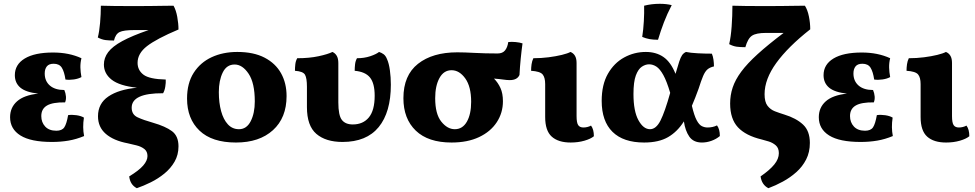

<svg xmlns="http://www.w3.org/2000/svg" viewBox="-20 -740 5122 1009"><path d="M253 6Q142 6 87.5 -28Q33 -62 33 -124Q33 -175 69.5 -207.5Q106 -240 181 -248Q116 -255 87 -279.5Q58 -304 58 -345Q58 -401 110 -432.5Q162 -464 259 -464Q343 -464 408 -434Q402 -410 402.5 -385.5Q403 -361 408 -335Q392 -326 368 -322.5Q344 -319 324 -322Q318 -363 305 -384Q292 -405 262 -405Q237 -405 226 -391Q215 -377 215 -354Q215 -314 242 -290.5Q269 -267 318 -267Q325 -251 326.5 -233.5Q328 -216 322 -202Q257 -203 227 -185.5Q197 -168 197 -130Q197 -97 217.5 -75Q238 -53 276 -53Q306 -53 318 -71Q330 -89 338 -135Q358 -138 382 -134.5Q406 -131 421 -122Q413 -70 422 -25Q381 -8 340 -1Q299 6 253 6Z M699 249Q664 231 659 187Q710 156 732.5 130Q755 104 755 80Q755 56 738.5 43Q722 30 697.5 24Q673 18 651 13Q577 -1 536 -36.5Q495 -72 495 -129Q495 -196 549.5 -233Q604 -270 700 -279Q608 -289 567 -321Q526 -353 526 -401Q526 -436 548.5 -466Q571 -496 622.5 -524Q674 -552 761 -582H686Q630 -582 608.5 -571.5Q587 -561 579 -527Q553 -527 534 -529.5Q515 -532 494 -543Q502 -574 506 -620Q510 -666 510 -710Q534 -709 583.5 -708.5Q633 -708 690 -708Q731 -708 771.5 -708.5Q812 -709 844 -709.5Q876 -710 892 -710Q905 -687 911.5 -651.5Q918 -616 918 -585Q802 -536 752.5 -497.5Q703 -459 703 -410Q703 -371 734 -347.5Q765 -324 851 -322Q852 -305 848.5 -284Q845 -263 837 -250Q672 -251 672 -174Q672 -138 703 -123.5Q734 -109 784 -95Q850 -76 884 -50.5Q918 -25 918 29Q918 74 897.5 109.5Q877 145 844 172Q811 199 772.5 218Q734 237 699 249Z M1220 9Q1094 9 1028.5 -53.5Q963 -116 963 -222Q963 -303 998 -357.5Q1033 -412 1092.5 -439.5Q1152 -467 1227 -467Q1313 -467 1370.5 -437Q1428 -407 1457 -355Q1486 -303 1486 -235Q1486 -121 1414.5 -56Q1343 9 1220 9ZM1236 -61Q1276 -61 1297.5 -103Q1319 -145 1319 -207Q1319 -304 1286.5 -352.5Q1254 -401 1213 -401Q1171 -401 1150.5 -359Q1130 -317 1130 -256Q1130 -200 1142 -156Q1154 -112 1177.5 -86.5Q1201 -61 1236 -61Z M1780 6Q1692 6 1642.5 -36.5Q1593 -79 1593 -177V-284Q1593 -329 1583 -347Q1573 -365 1530 -368Q1530 -385 1532 -402.5Q1534 -420 1542 -434Q1605 -434 1654 -444.5Q1703 -455 1727 -467Q1741 -461 1749.5 -447Q1758 -433 1758 -408V-202Q1758 -134 1776.5 -110Q1795 -86 1834 -86Q1888 -86 1918.5 -123Q1949 -160 1949 -237Q1949 -302 1924.5 -332.5Q1900 -363 1844 -368Q1844 -385 1846 -402.5Q1848 -420 1856 -434Q1894 -434 1925.5 -444.5Q1957 -455 1972 -467Q1985 -463 1996 -455Q2007 -447 2014 -429Q2024 -407 2029 -370.5Q2034 -334 2034 -295Q2034 -150 1970 -72Q1906 6 1780 6Z M2353 9Q2230 9 2165 -53.5Q2100 -116 2100 -224Q2100 -344 2176.5 -404.5Q2253 -465 2383 -465Q2420 -465 2474.5 -462Q2529 -459 2595 -459Q2621 -459 2634 -475Q2647 -491 2651 -519Q2669 -521 2690 -519Q2711 -517 2726 -512Q2721 -477 2716.5 -432Q2712 -387 2710 -346Q2698 -319 2659 -319Q2644 -319 2623.5 -322Q2603 -325 2576 -327Q2597 -306 2610 -277.5Q2623 -249 2623 -208Q2623 -147 2590.5 -97.5Q2558 -48 2497.5 -19.5Q2437 9 2353 9ZM2370 -61Q2411 -61 2433.5 -100.5Q2456 -140 2456 -205Q2456 -285 2425 -328Q2394 -371 2353 -371Q2312 -371 2289.5 -330Q2267 -289 2267 -224Q2267 -141 2299 -101Q2331 -61 2370 -61Z M2979 9Q2914 9 2879.5 -22Q2845 -53 2845 -125V-298Q2845 -333 2831.5 -349Q2818 -365 2771 -368Q2771 -385 2773.5 -402.5Q2776 -420 2783 -434Q2824 -434 2863 -439Q2902 -444 2932.5 -451.5Q2963 -459 2978 -467Q2993 -461 3001.5 -447Q3010 -433 3010 -409V-130Q3010 -95 3018.5 -82.5Q3027 -70 3046 -70Q3056 -70 3066.5 -72.5Q3077 -75 3086 -80Q3101 -60 3101 -24Q3084 -10 3051 -0.5Q3018 9 2979 9Z M3365 9Q3256 9 3199 -47Q3142 -103 3142 -210Q3142 -295 3174.5 -352Q3207 -409 3260 -438Q3313 -467 3374 -467Q3428 -467 3466.5 -440.5Q3505 -414 3530 -352Q3542 -394 3549.5 -416.5Q3557 -439 3564.5 -450Q3572 -461 3585 -467Q3608 -462 3646.5 -460Q3685 -458 3721 -458Q3727 -444 3729.5 -426Q3732 -408 3732 -391Q3710 -386 3697.5 -375Q3685 -364 3675 -340.5Q3665 -317 3651 -273Q3642 -249 3633.5 -226.5Q3625 -204 3616 -184Q3628 -133 3641 -108.5Q3654 -84 3668.5 -77Q3683 -70 3698 -70Q3726 -70 3748 -81Q3763 -61 3763 -25Q3744 -9 3719 0Q3694 9 3669 9Q3624 9 3602.5 -22Q3581 -53 3574 -102Q3540 -48 3491 -19.5Q3442 9 3365 9ZM3309 -246Q3309 -156 3335 -108.5Q3361 -61 3396 -61Q3428 -61 3451 -106.5Q3474 -152 3502 -252Q3484 -313 3466 -345.5Q3448 -378 3429.5 -390Q3411 -402 3391 -402Q3372 -402 3353 -389.5Q3334 -377 3321.5 -343.5Q3309 -310 3309 -246ZM3438 -531Q3413 -531 3393.5 -534.5Q3374 -538 3355 -546Q3361 -584 3363.5 -628.5Q3366 -673 3365 -710Q3404 -720 3447 -720Q3483 -720 3510 -713Q3486 -667 3469 -622.5Q3452 -578 3438 -531Z M4018 249Q3983 231 3977 187Q4025 154 4049 124.5Q4073 95 4073 65Q4073 38 4057 24Q4041 10 4020 3.5Q3999 -3 3983 -7Q3899 -27 3858 -71Q3817 -115 3817 -196Q3817 -240 3830.5 -280.5Q3844 -321 3875.5 -363.5Q3907 -406 3961.5 -455.5Q4016 -505 4098 -567H4005Q3954 -567 3932 -552.5Q3910 -538 3897 -492Q3871 -492 3852 -494.5Q3833 -497 3812 -508Q3821 -546 3825 -601.5Q3829 -657 3829 -710Q3852 -709 3901.5 -708.5Q3951 -708 4008 -708Q4049 -708 4090 -708.5Q4131 -709 4163.5 -709.5Q4196 -710 4210 -710Q4224 -688 4231 -653.5Q4238 -619 4238 -586Q4121 -494 4059.5 -409Q3998 -324 3998 -245Q3998 -204 4013.5 -184Q4029 -164 4052.5 -155Q4076 -146 4102 -138Q4164 -119 4200 -85.5Q4236 -52 4236 11Q4236 60 4216.5 98Q4197 136 4165 164.5Q4133 193 4094.5 214Q4056 235 4018 249Z M4503 6Q4392 6 4337.5 -28Q4283 -62 4283 -124Q4283 -175 4319.5 -207.5Q4356 -240 4431 -248Q4366 -255 4337 -279.5Q4308 -304 4308 -345Q4308 -401 4360 -432.5Q4412 -464 4509 -464Q4593 -464 4658 -434Q4652 -410 4652.5 -385.5Q4653 -361 4658 -335Q4642 -326 4618 -322.5Q4594 -319 4574 -322Q4568 -363 4555 -384Q4542 -405 4512 -405Q4487 -405 4476 -391Q4465 -377 4465 -354Q4465 -314 4492 -290.5Q4519 -267 4568 -267Q4575 -251 4576.5 -233.5Q4578 -216 4572 -202Q4507 -203 4477 -185.5Q4447 -168 4447 -130Q4447 -97 4467.5 -75Q4488 -53 4526 -53Q4556 -53 4568 -71Q4580 -89 4588 -135Q4608 -138 4632 -134.5Q4656 -131 4671 -122Q4663 -70 4672 -25Q4631 -8 4590 -1Q4549 6 4503 6Z M4952 9Q4887 9 4852.5 -22Q4818 -53 4818 -125V-298Q4818 -333 4804.5 -349Q4791 -365 4744 -368Q4744 -385 4746.5 -402.5Q4749 -420 4756 -434Q4797 -434 4836 -439Q4875 -444 4905.5 -451.5Q4936 -459 4951 -467Q4966 -461 4974.5 -447Q4983 -433 4983 -409V-130Q4983 -95 4991.5 -82.5Q5000 -70 5019 -70Q5029 -70 5039.5 -72.5Q5050 -75 5059 -80Q5074 -60 5074 -24Q5057 -10 5024 -0.5Q4991 9 4952 9Z"/></svg>

Font: Vollkorn ExtraBold
Style: Regular
Weight: 800
Designer: Friedrich Althausen
Foundry: Friedrich Althausen
Version: Version 5.000; ttfautohint (v1.8.3)